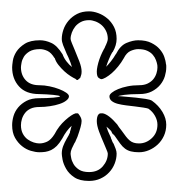

<svg xmlns="http://www.w3.org/2000/svg" viewBox="-20 -690 317 340"><path d="M178.7 -597.2Q175.8 -592.3 172.9 -585.2Q169.9 -578.1 168 -571.8Q171.9 -575.7 176.5 -581.5Q181.2 -587.4 185.1 -594.2V-593.8Q192.9 -609.4 204.1 -614Q215.3 -618.7 224.6 -618.7Q238.8 -618.7 248 -614Q257.3 -609.4 262.9 -602.8Q268.6 -596.2 271 -589.1Q273.4 -582 273.9 -577.1L273.4 -578.1Q274.4 -575.7 274.4 -573.7Q274.4 -571.8 274.4 -570.3Q274.4 -563.5 272 -555.2Q269.5 -546.9 263.7 -539.8Q257.8 -532.7 248.8 -528.1Q239.7 -523.4 226.6 -523.4Q210.9 -523.4 200.2 -522Q189.5 -520.5 189.5 -519.5Q189.5 -520 199.7 -519Q210 -518.1 220.7 -517.1Q230 -516.1 237.8 -514.9Q245.6 -513.7 249 -511.7Q260.7 -503.4 267.6 -491.9Q274.4 -480.5 274.4 -469.2Q274.4 -458.5 270.3 -449.5Q266.1 -440.4 259.3 -434.1Q252.4 -427.7 243.9 -424.1Q235.4 -420.4 226.1 -420.4Q217.8 -420.4 211.9 -421.9Q206.1 -423.3 201.4 -426.8Q196.8 -430.2 192.6 -436Q188.5 -441.9 182.6 -450.2Q182.1 -450.7 181.6 -450.9Q181.2 -451.2 180.7 -452.1Q180.2 -452.6 179.7 -453.6L180.2 -452.1Q178.7 -453.6 178.2 -455.1Q177.7 -456.5 176.8 -458Q174.8 -460 172.9 -461.9Q170.9 -463.9 168.5 -465.8Q170.4 -458.5 175.3 -448.7Q176.3 -447.3 176.3 -446.3Q176.3 -445.3 177.2 -443.8Q177.7 -441.9 179 -439.2Q180.2 -436.5 181.2 -435.5Q183.1 -431.2 184.8 -426.5Q186.5 -421.9 186.5 -418Q186.5 -409.2 183.1 -400.4Q179.7 -391.6 173.3 -384.8Q167 -377.9 158 -373.8Q148.9 -369.6 137.7 -369.6Q121.1 -369.6 111.6 -376Q102.1 -382.3 97.2 -390.9Q92.3 -399.4 90.8 -407.2Q89.4 -415 89.4 -418Q89.4 -424.8 91.8 -431.2Q94.2 -437.5 98.1 -444.3Q100.1 -447.8 101.6 -450.4Q103 -453.1 104 -455.6V-457Q105 -459.5 105.5 -462.2Q106 -464.8 106.9 -467.3Q102.5 -463.4 98.1 -457.5Q93.8 -451.7 90.3 -444.8Q85.4 -436.5 80.6 -431.6Q75.7 -426.8 70.6 -424.3Q65.4 -421.9 60.3 -421.1Q55.2 -420.4 49.8 -420.4Q43 -420.4 34.7 -422.9Q26.4 -425.3 19 -431.2Q11.7 -437 6.6 -446Q1.5 -455.1 1.5 -468.3Q1.5 -476.1 3.9 -484.4Q6.3 -492.7 12.2 -499.8Q18.1 -506.8 27.1 -511.5Q36.1 -516.1 49.3 -516.1Q63 -516.1 74.7 -517.1Q86.4 -518.1 86.4 -519.5Q86.4 -520 83 -520.8Q79.6 -521.5 74.2 -522Q68.8 -522.5 62.3 -522.9Q55.7 -523.4 49.3 -523.4Q25.9 -523.4 13.7 -536.9Q1.5 -550.3 1.5 -570.8Q1.5 -574.2 2.7 -582.3Q3.9 -590.3 9 -598.4Q14.2 -606.4 23.9 -612.5Q33.7 -618.7 50.8 -618.7Q60.5 -618.7 70.8 -614Q81.1 -609.4 90.8 -593.8Q93.3 -586.9 97.9 -581.1Q102.5 -575.2 107.4 -571.3Q106.4 -575.2 104.7 -579.6Q103 -584 101.1 -588.4Q100.6 -589.4 99.6 -591.6Q98.6 -593.8 98.1 -594.7L97.7 -595.7Q94.2 -603.5 91.8 -609.9Q89.4 -616.2 89.4 -621.1Q89.4 -628.9 92.3 -637.5Q95.2 -646 101.3 -653.3Q107.4 -660.6 116.5 -665.3Q125.5 -669.9 137.7 -669.9Q145.5 -669.9 154.1 -666.7Q162.6 -663.6 169.9 -657.5Q177.2 -651.4 181.9 -642.3Q186.5 -633.3 186.5 -621.1Q186.5 -609.9 179.7 -598.1ZM165.5 -606Q170.9 -616.7 170.9 -621.1Q170.9 -628.9 167.7 -635.3Q164.6 -641.6 159.7 -645.8Q154.8 -649.9 148.9 -652.1Q143.1 -654.3 137.7 -654.3Q129.4 -654.3 123.3 -651.1Q117.2 -647.9 113.3 -643.1Q109.4 -638.2 107.2 -632.3Q105 -626.5 105 -621.1Q105 -619.1 107.4 -613.3Q109.9 -607.4 112.3 -601.6Q116.2 -592.3 120.4 -581.5Q124.5 -570.8 124.5 -563.5Q124.5 -559.6 123.8 -557.4Q123 -555.2 122.1 -552.2Q119.6 -549.8 117.9 -548.6Q116.2 -547.4 113.8 -550.3Q110.4 -551.8 105 -555.2Q99.6 -558.6 94 -563.7Q88.4 -568.8 83.5 -575Q78.6 -581.1 76.7 -587.9V-586.9Q70.8 -596.7 64 -599.9Q57.1 -603 50.8 -603Q39.1 -603 32.2 -598.9Q25.4 -594.7 22.2 -589.4Q19 -584 18.1 -578.6Q17.1 -573.2 17.1 -570.8Q17.1 -557.1 25.4 -548.1Q33.7 -539.1 49.3 -539.1Q58.6 -539.1 67.9 -537.1Q77.1 -535.2 84.7 -532.2Q92.3 -529.3 97.2 -525.9Q102.1 -522.5 102.1 -519.5Q102.1 -515.6 97.4 -512Q92.8 -508.3 85.4 -505.9Q78.1 -503.4 68.6 -502Q59.1 -500.5 49.3 -500.5Q40.5 -500.5 34.2 -497.6Q27.8 -494.6 24.2 -489.7Q20.5 -484.9 18.8 -479.2Q17.1 -473.6 17.1 -468.3Q17.1 -459.5 20.5 -453.1Q23.9 -446.8 29.1 -443.1Q34.2 -439.5 39.8 -437.7Q45.4 -436 49.8 -436Q56.6 -436 63.5 -439.2Q70.3 -442.4 76.7 -452.6Q84 -466.8 95.5 -477.1Q106.9 -487.3 113.8 -489.3H117.7Q118.7 -489.3 121.6 -484.6Q124.5 -480 124.5 -475.6Q124.5 -471.7 122.6 -464.6Q120.6 -457.5 117.2 -447.8Q115.7 -444.8 114.5 -441.7Q113.3 -438.5 112.3 -437V-437.5Q109.4 -432.1 107.2 -427Q105 -421.9 105 -418Q105 -416 106 -410.6Q106.9 -405.3 110.1 -399.7Q113.3 -394 119.9 -389.6Q126.5 -385.3 137.7 -385.3Q153.3 -385.3 162.1 -395.5Q170.9 -405.8 170.9 -418Q170.9 -419.9 168.5 -425.3Q166 -430.7 163.6 -437Q159.7 -445.8 155.5 -456.8Q151.4 -467.8 151.4 -475.6Q151.4 -479 152.1 -482.4Q152.8 -485.8 154.8 -487.8Q156.2 -489.3 158.2 -489.3H162.1Q172.4 -487.3 187.5 -469.7Q189 -467.3 190.7 -464.8Q192.4 -462.4 194.8 -459.5Q199.7 -452.6 203.1 -448.2Q206.5 -443.8 209.7 -441.2Q212.9 -438.5 216.8 -437.3Q220.7 -436 226.1 -436Q238.8 -436 248.8 -445.3Q258.8 -454.6 258.8 -469.2Q258.8 -477.1 254.4 -484.9Q250 -492.7 242.7 -497.6Q240.2 -498.5 233.9 -499.5Q227.5 -500.5 219.2 -501.5Q211.4 -502.4 203.4 -503.4Q195.3 -504.4 188.7 -506.1Q182.1 -507.8 178 -511Q173.8 -514.2 173.8 -519.5Q173.8 -522.5 178 -525.9Q182.1 -529.3 189.2 -532.2Q196.3 -535.2 205.8 -537.1Q215.3 -539.1 226.6 -539.1Q235.4 -539.1 241.7 -542.2Q248 -545.4 251.7 -550Q255.4 -554.7 257.1 -560.3Q258.8 -565.9 258.8 -570.3Q258.8 -574.7 258.3 -576.2Q257.8 -579.1 256.1 -583.7Q254.4 -588.4 250.7 -592.8Q247.1 -597.2 240.7 -600.1Q234.4 -603 224.6 -603Q218.8 -603 211.4 -599.9Q204.1 -596.7 199.2 -586.9Q194.8 -579.1 189.2 -572.3Q183.6 -565.4 178 -560.5Q172.4 -555.7 167.2 -552.7Q162.1 -549.8 159.2 -549.8Q158.2 -549.8 154.8 -552Q151.4 -554.2 151.4 -563.5Q151.4 -566.9 152.6 -572.8Q153.8 -578.6 156 -585Q158.2 -591.3 160.9 -596.9Q163.6 -602.5 166 -606.4Z"/></svg>

Font: Fibel Sued Kontur LRS
Style: Regular
Weight: 400
Designer: Peter Wiegel
Foundry: Peter Wiegel
Version: Version 000.000